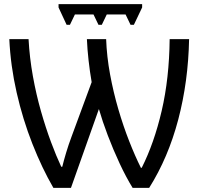

<svg xmlns="http://www.w3.org/2000/svg" viewBox="-20 -903 959 928"><path d="M667 -883V-867L627 -783H611L587 -833H496L472 -783H456L432 -833H342L318 -783H302L263 -867V-883ZM238 5Q183 -90 136.5 -208Q90 -326 60.5 -455.5Q31 -585 25 -714H118Q123 -623 139 -534.5Q155 -446 178 -365.5Q201 -285 226.5 -216.5Q252 -148 276 -97H281Q288 -126 299.5 -164.5Q311 -203 326 -243L423 -506Q414 -558 408 -612Q402 -666 400 -714H493Q496 -630 512 -543.5Q528 -457 552 -375Q576 -293 604.5 -220.5Q633 -148 661 -92H665Q725 -211 761.5 -367.5Q798 -524 800 -714H894Q890 -509 841.5 -325Q793 -141 701 5H621Q589 -47 558 -113.5Q527 -180 501 -248.5Q475 -317 458 -376L323 5Z"/></svg>

Font: RS Noto Sans
Style: Regular
Weight: 400
Designer: Monotype Design Team
Foundry: Monotype Imaging Inc.
Version: Version 3.10